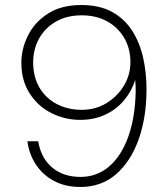

<svg xmlns="http://www.w3.org/2000/svg" viewBox="-20 -732 659 764"><path d="M300 12Q240 12 195 -12Q150 -36 123 -77Q96 -118 89 -170H132Q143 -103 187.5 -65.5Q232 -28 300 -28Q365 -28 413.5 -69Q462 -110 490 -187Q518 -264 520 -371Q520 -381 519.5 -390.5Q519 -400 518 -414Q505 -371 475 -334.5Q445 -298 400.5 -276.5Q356 -255 299 -255Q239 -255 185.5 -281.5Q132 -308 98.5 -359.5Q65 -411 65 -482Q65 -538 91.5 -591Q118 -644 171 -678Q224 -712 303 -712Q377 -712 427 -684Q477 -656 507 -608Q537 -560 550 -500.5Q563 -441 563 -377Q563 -265 531.5 -177Q500 -89 441.5 -38.5Q383 12 300 12ZM305 -295Q360 -295 403.5 -321.5Q447 -348 473 -391Q499 -434 499 -485Q499 -538 474.5 -580.5Q450 -623 406.5 -647Q363 -671 305 -671Q246 -671 202.5 -646Q159 -621 135.5 -578.5Q112 -536 112 -484Q112 -426 137 -383.5Q162 -341 206 -318Q250 -295 305 -295Z"/></svg>

Font: DM Sans 17pt ExtraLight
Style: Regular
Weight: 250
Version: Version 4.004;gftools[0.9.30]